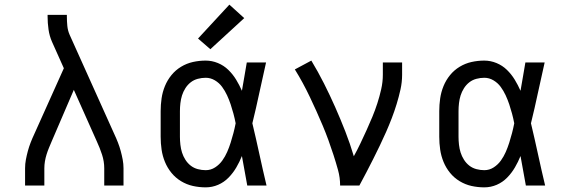

<svg xmlns="http://www.w3.org/2000/svg" viewBox="-20 -799 2440 827"><path d="M88 0V-74Q88 -93 91.5 -111.5Q95 -130 100 -148.5Q105 -167 112 -185Q119 -203 127 -220L255 -505L204 -619Q193 -644 189 -672Q185 -700 185 -728V-735H268V-728Q268 -708 270 -687.5Q272 -667 280 -649L473 -220Q481 -203 488 -185Q495 -167 500 -148.5Q505 -130 508.5 -111.5Q512 -93 512 -74V0H429V-74Q429 -104 419.5 -133Q410 -162 397 -190L298 -412L203 -191Q197 -177 191 -162.5Q185 -148 180.5 -133.5Q176 -119 173.5 -104Q171 -89 171 -74V0Z M866 8Q838 8 811 2Q784 -4 760 -18.5Q736 -33 718.5 -54.5Q701 -76 690.5 -101.5Q680 -127 676 -154.5Q672 -182 672 -210V-320Q672 -348 676 -375.5Q680 -403 690.5 -428.5Q701 -454 718.5 -475.5Q736 -497 760 -511.5Q784 -526 811 -532Q838 -538 866 -538Q893 -538 918.5 -527.5Q944 -517 963.5 -498Q983 -479 997 -456Q1011 -433 1022 -408Q1027 -438 1032.5 -468.5Q1038 -499 1043 -530H1126Q1111 -465 1097 -399Q1083 -333 1067 -268Q1083 -201 1097.5 -134Q1112 -67 1128 0H1045Q1039 -32 1033.5 -63.5Q1028 -95 1022 -127Q1012 -102 998 -78Q984 -54 964.5 -34Q945 -14 919.5 -3Q894 8 866 8ZM866 -66Q888 -66 906.5 -78Q925 -90 937.5 -107.5Q950 -125 958.5 -144.5Q967 -164 973.5 -184.5Q980 -205 985.5 -226Q991 -247 995 -268Q991 -289 985.5 -309.5Q980 -330 973.5 -349.5Q967 -369 958 -388.5Q949 -408 936.5 -425Q924 -442 905.5 -453Q887 -464 866 -464Q849 -464 832 -459.5Q815 -455 801.5 -444.5Q788 -434 778.5 -419Q769 -404 764 -388Q759 -372 757 -354.5Q755 -337 755 -320V-210Q755 -193 757 -175.5Q759 -158 764 -142Q769 -126 778.5 -111Q788 -96 801.5 -85.5Q815 -75 832 -70.5Q849 -66 866 -66ZM886 -587 833 -633 968 -779 1032 -721Z M1445 0Q1445 -34 1436 -66.5Q1427 -99 1416.5 -131.5Q1406 -164 1394.5 -195.5Q1383 -227 1370 -258Q1357 -289 1343 -320Q1329 -351 1314.5 -381.5Q1300 -412 1284 -441.5Q1268 -471 1250 -500L1321 -538Q1350 -490 1375.5 -439.5Q1401 -389 1424 -337Q1447 -285 1467.5 -232.5Q1488 -180 1504 -126Q1519 -153 1532.5 -181.5Q1546 -210 1559 -238.5Q1572 -267 1584 -296Q1596 -325 1605.5 -354.5Q1615 -384 1622 -415Q1629 -446 1629 -477V-530H1712V-477Q1712 -445 1705 -413.5Q1698 -382 1688.5 -351Q1679 -320 1667.5 -290Q1656 -260 1643 -230.5Q1630 -201 1616 -172Q1602 -143 1587.5 -114Q1573 -85 1558 -56.5Q1543 -28 1528 0Z M2066 8Q2038 8 2011 2Q1984 -4 1960 -18.5Q1936 -33 1918.5 -54.5Q1901 -76 1890.5 -101.5Q1880 -127 1876 -154.5Q1872 -182 1872 -210V-320Q1872 -348 1876 -375.5Q1880 -403 1890.5 -428.5Q1901 -454 1918.5 -475.5Q1936 -497 1960 -511.5Q1984 -526 2011 -532Q2038 -538 2066 -538Q2093 -538 2118.5 -527.5Q2144 -517 2163.5 -498Q2183 -479 2197 -456Q2211 -433 2222 -408Q2227 -438 2232.5 -468.5Q2238 -499 2243 -530H2326Q2311 -465 2297 -399Q2283 -333 2267 -268Q2283 -201 2297.5 -134Q2312 -67 2328 0H2245Q2239 -32 2233.5 -63.5Q2228 -95 2222 -127Q2212 -102 2198 -78Q2184 -54 2164.5 -34Q2145 -14 2119.5 -3Q2094 8 2066 8ZM2066 -66Q2088 -66 2106.5 -78Q2125 -90 2137.5 -107.5Q2150 -125 2158.5 -144.5Q2167 -164 2173.5 -184.5Q2180 -205 2185.5 -226Q2191 -247 2195 -268Q2191 -289 2185.5 -309.5Q2180 -330 2173.5 -349.5Q2167 -369 2158 -388.5Q2149 -408 2136.5 -425Q2124 -442 2105.5 -453Q2087 -464 2066 -464Q2049 -464 2032 -459.5Q2015 -455 2001.5 -444.5Q1988 -434 1978.5 -419Q1969 -404 1964 -388Q1959 -372 1957 -354.5Q1955 -337 1955 -320V-210Q1955 -193 1957 -175.5Q1959 -158 1964 -142Q1969 -126 1978.5 -111Q1988 -96 2001.5 -85.5Q2015 -75 2032 -70.5Q2049 -66 2066 -66Z"/></svg>

Font: Iosevka Curly Extended
Style: Regular
Weight: 400
Width: 7
Monospace: yes
Designer: Belleve Invis
Foundry: Belleve Invis
Version: Version 11.1.0; ttfautohint (v1.8.3)